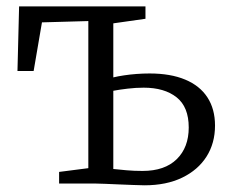

<svg xmlns="http://www.w3.org/2000/svg" viewBox="-20 -562 708 588"><path d="M422.5 5.5Q408.5 5.5 387.8 4.5Q367 3.5 344.8 2.8Q322.5 2 302.5 1Q282.5 0 269.5 0H161V-35.5L250.5 -47V-497.5L108.5 -493.5L83 -344.5H33.5L38.5 -542.5H425.5V-504.5L327 -490.5V-325Q341.5 -328.5 359.8 -331.2Q378 -334 398.2 -335.5Q418.5 -337 438 -337Q502.5 -337 547.2 -318.2Q592 -299.5 615.2 -263.8Q638.5 -228 638.5 -177.5Q638.5 -123.5 612.5 -82.5Q586.5 -41.5 538 -18Q489.5 5.5 422.5 5.5ZM416.5 -38.5Q484.5 -38.5 521.2 -74.5Q558 -110.5 558 -171.5Q558 -234.5 520.8 -264Q483.5 -293.5 420 -293.5Q396 -293.5 370.8 -290.5Q345.5 -287.5 327 -284V-44.5Q345 -42.5 368 -40.5Q391 -38.5 416.5 -38.5Z"/></svg>

Font: Merriweather 48pt Light
Style: Regular
Weight: 300
Version: Version 2.100